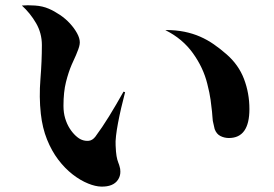

<svg xmlns="http://www.w3.org/2000/svg" viewBox="-20 -718 1040 729"><path d="M785 -294Q783 -314 779.5 -339.5Q776 -365 767 -400Q752 -461 712.5 -516Q673 -571 609 -603V-604Q648 -604 680 -597.5Q712 -591 739.5 -579Q767 -567 791.5 -550Q816 -533 840 -512Q886 -472 906.5 -418Q927 -364 927 -304Q927 -194 849 -194Q832 -194 817 -201.5Q802 -209 795 -228Q793 -236 791.5 -243.5Q790 -251 788 -259Q787 -267 786.5 -275.5Q786 -284 785 -294ZM315 -21Q285 -33 255.5 -56Q226 -79 201 -112Q176 -145 158.5 -188.5Q141 -232 135 -286Q128 -349 133.5 -417.5Q139 -486 139 -547Q139 -592 117 -630Q95 -668 63 -697Q84 -699 113 -697Q142 -695 165 -685Q186 -676 207.5 -661.5Q229 -647 245.5 -629Q262 -611 272.5 -592Q283 -573 283 -557Q283 -543 273 -520Q269 -509 263.5 -497.5Q258 -486 252 -472Q240 -444 230.5 -406.5Q221 -369 221 -316Q221 -290 227.5 -268.5Q234 -247 244.5 -230.5Q255 -214 267.5 -202.5Q280 -191 291 -187Q304 -182 317.5 -183.5Q331 -185 342 -199Q368 -234 394.5 -277Q421 -320 449 -370L455 -368Q447 -338 440 -307.5Q433 -277 428 -250.5Q423 -224 420.5 -202Q418 -180 419 -166Q420 -140 422.5 -125.5Q425 -111 429 -101Q433 -91 434 -86Q437 -78 437 -66Q437 -49 428 -35.5Q419 -22 403 -15.5Q387 -9 364.5 -9.5Q342 -10 315 -21Z"/></svg>

Font: XinYuGongZhangJiaSongA
Style: Regular
Weight: 900
Designer: XinYuGong
Foundry: Adobe Systems Incorporated
Version: Version 1.00